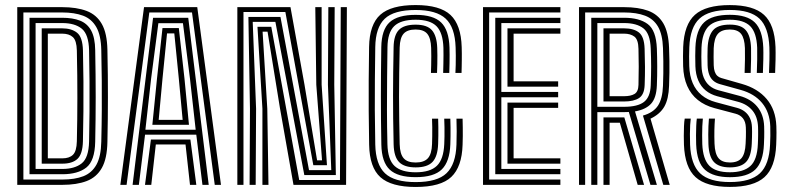

<svg xmlns="http://www.w3.org/2000/svg" viewBox="-20 -724 3094 752"><path d="M47.6 0V-696H223.4Q279.9 -696 319 -681.3Q358.1 -666.6 378.8 -630.1Q399.5 -593.7 400.7 -528.6Q401.9 -476.1 402.3 -430.7Q402.7 -385.3 402.7 -343.1Q402.7 -300.8 402.2 -258.1Q401.7 -215.4 400.7 -168.2Q399.5 -102.6 378.8 -66.1Q358.1 -29.5 319.3 -14.8Q280.4 0 224.3 0ZM71.6 -20.8H224.3Q273 -20.8 306.5 -33.8Q340 -46.9 357.8 -79.2Q375.5 -111.4 376.7 -168.8Q378.4 -237.6 378.7 -295.4Q379.1 -353.2 378.6 -409Q378.1 -464.9 376.7 -527.8Q375.5 -585.9 357.2 -617.9Q338.9 -650 305.2 -662.6Q271.4 -675.2 223.4 -675.2H71.6ZM95.6 -41.6V-654.4H223.4Q265.1 -654.4 293.6 -643.1Q322.1 -631.8 337.1 -604.2Q352.1 -576.6 352.9 -527.8Q353.9 -478.4 354.3 -432.8Q354.8 -387.1 354.8 -343.5Q354.8 -300 354.3 -256.7Q353.8 -213.5 352.9 -169Q351.4 -94.1 318.1 -67.8Q284.8 -41.6 224.3 -41.6ZM119.4 -62.3H224.3Q272.4 -62.3 299.9 -84.1Q327.4 -105.8 328.9 -169.6Q330.2 -227.6 330.6 -286.6Q331 -345.5 330.6 -405.7Q330.3 -465.8 328.9 -527Q327.4 -589.3 300.4 -611.5Q273.4 -633.7 223.4 -633.7H119.4ZM143.4 -83V-613H223.4Q260 -613 281.8 -595.8Q303.6 -578.6 304.9 -525.8Q306.4 -465 306.8 -405.6Q307.2 -346.1 306.7 -287.6Q306.3 -229 304.8 -170.4Q303.5 -120.5 283.4 -101.7Q263.4 -83 224.3 -83ZM167.3 -103.8H224.3Q251.6 -103.8 265.8 -117.8Q280.1 -131.8 281 -170.6Q282 -214.9 282.5 -256.7Q283 -298.5 283 -340.9Q283 -383.2 282.6 -428.8Q282.2 -474.4 281 -526.2Q280.1 -565.2 265.3 -578.7Q250.5 -592.2 223.4 -592.2H167.3Z M451.3 0 544.1 -696H752.6L845.5 0H821.1L732 -675.1H564.8L475.8 0ZM547.9 0 571.1 -177.5H725.7L748.9 0H724.1L706.6 -158.3H590.3L572.5 0ZM499.3 0 579.5 -654.2H717.3L797.5 0H772.9L748.8 -196.6H548.1L523.9 0ZM549.5 -216H746.4L724 -416.5L696.5 -633.2H600.3L571.9 -416.5ZM576.7 -235.2 594.9 -416.5 616.4 -614.1H680.4L702.5 -416.5L720.1 -235.2ZM601.5 -254.4H695.4L680.3 -416.5L662.7 -593.1H634.2L616.5 -416.5Z M909.6 0V-696H1117.7L1172.6 -392.3L1221.9 -96.1H1241.3L1218.8 -392.2L1214.9 -696H1239.7V-392.2L1260.6 -76.9H1207.2L1097.7 -676.9H933.6V0ZM957.6 0 959 -298.3 952.9 -657.6H1078.5L1190.3 -57.7H1277.5L1264.4 -392.2L1266 -696H1290.8L1289.2 -392.2L1295.4 -38.4H1171.9L1058.6 -638.3H969.8L983 -298.3L981.4 0ZM1007.8 0V-298.3L988.4 -619.1H1042.5L1151.9 -19.1H1311.5L1314.6 -696H1338.6L1335.5 0H1129.5L1076.4 -300.9L1027.9 -599.9H1008.5L1026.9 -298.3L1031.5 0Z M1608 8.3Q1512.8 8.3 1470.1 -29.8Q1427.5 -67.9 1425.8 -156.9Q1424.5 -228.2 1424.1 -288.7Q1423.6 -349.2 1424.1 -409.6Q1424.5 -470 1425.6 -540.3Q1427.1 -628.2 1469.4 -666.2Q1511.7 -704.2 1607.9 -704.2Q1703.1 -704.2 1744.5 -665.4Q1785.8 -626.7 1788.3 -539.6Q1788.7 -527.3 1788.8 -514.3Q1788.9 -501.4 1788.7 -488.4Q1788.6 -475.4 1788.3 -462.8Q1788.1 -450.2 1787.7 -438.4H1763.7Q1764.5 -451.6 1764.9 -469.5Q1765.3 -487.5 1765.2 -505.8Q1765.2 -524 1764.5 -538.5Q1762 -617.1 1725.5 -651Q1689 -684.9 1607.9 -684.9Q1522.6 -684.9 1486.7 -650.4Q1450.9 -615.9 1449.8 -539.5Q1448.8 -471.8 1448.3 -413.2Q1447.8 -354.6 1448 -293.7Q1448.3 -232.7 1449.8 -157.8Q1451.5 -79.7 1488 -45.2Q1524.5 -10.8 1608 -10.8Q1692.8 -10.8 1729 -45.7Q1765.3 -80.6 1767.8 -157.8Q1768.7 -183.3 1768.7 -209.3Q1768.6 -235.3 1767.8 -259.2H1791.8Q1792.3 -242.2 1792.5 -224.9Q1792.7 -207.7 1792.6 -190.7Q1792.4 -173.7 1791.8 -156.9Q1789.2 -70.7 1747.8 -31.2Q1706.5 8.3 1608 8.3ZM1608 -30.1Q1537.9 -30.1 1506.4 -59.6Q1474.9 -89.1 1473.6 -157.8Q1472.6 -207.8 1472.2 -254.2Q1471.8 -300.6 1471.8 -346.3Q1471.8 -392 1472.2 -439.6Q1472.6 -487.3 1473.4 -539.5Q1474.5 -608.3 1506.2 -637Q1537.9 -665.8 1607.9 -665.8Q1677.2 -665.8 1707.8 -636Q1738.3 -606.2 1740.5 -538Q1740.9 -524.5 1740.9 -509.7Q1740.9 -494.8 1740.7 -477.3Q1740.4 -459.8 1739.7 -438.4H1715.7Q1716.2 -457.5 1716.6 -475.3Q1716.9 -493.2 1717 -508.8Q1717.1 -524.4 1716.7 -536.8Q1714.9 -595.2 1690 -621Q1665.1 -646.7 1607.9 -646.7Q1549.7 -646.7 1524 -621.7Q1498.3 -596.6 1497.6 -538.9Q1496.9 -482.6 1496.2 -421.5Q1495.5 -360.4 1495.6 -294.7Q1495.7 -228.9 1497.4 -158.9Q1498.9 -98.5 1525.5 -73.8Q1552.2 -49.2 1608 -49.2Q1665.1 -49.2 1691.3 -74.8Q1717.4 -100.4 1720 -159.7Q1720.7 -171.4 1720.9 -189Q1721.1 -206.7 1720.9 -225.6Q1720.7 -244.5 1719.9 -259.2H1743.8Q1744.5 -242.3 1744.6 -225.2Q1744.8 -208.1 1744.6 -191.5Q1744.4 -174.8 1743.8 -158.5Q1741.4 -91.4 1710.7 -60.8Q1679.9 -30.1 1608 -30.1ZM1608 -68.4Q1563.2 -68.4 1543 -89.3Q1522.9 -110.2 1521.7 -158.6Q1520.4 -212.9 1519.9 -259.7Q1519.4 -306.4 1519.4 -350.5Q1519.4 -394.6 1520 -440.7Q1520.6 -486.7 1521.6 -539.3Q1522.4 -586.4 1542.4 -606.9Q1562.5 -627.4 1607.9 -627.4Q1652.8 -627.4 1671.8 -605.6Q1690.9 -583.8 1692.5 -536.4Q1693.1 -522.8 1693.1 -506.8Q1693.1 -490.9 1692.8 -473.6Q1692.4 -456.2 1691.7 -438.4H1667.9Q1668.4 -452.2 1668.8 -469.2Q1669.1 -486.2 1669.2 -503.8Q1669.2 -521.4 1668.7 -536.4Q1667.5 -574.4 1653.6 -591.4Q1639.7 -608.4 1607.9 -608.4Q1575.4 -608.4 1560.9 -592.1Q1546.4 -575.8 1545.4 -538Q1544.2 -486.7 1543.6 -438.8Q1542.9 -390.8 1542.9 -344.6Q1542.9 -298.5 1543.7 -252.6Q1544.4 -206.6 1545.4 -159.3Q1546.4 -120.8 1561 -104.2Q1575.5 -87.5 1608 -87.5Q1640.7 -87.5 1655.9 -104.2Q1671 -120.9 1672.2 -160.2Q1672.6 -173.3 1672.9 -190.4Q1673.1 -207.6 1673 -225.7Q1672.9 -243.9 1672.1 -259.2H1696.1Q1696.6 -242.9 1696.8 -226.3Q1696.9 -209.7 1696.8 -193Q1696.6 -176.4 1696 -160.1Q1694.3 -111.6 1674.2 -90Q1654.1 -68.4 1608 -68.4Z M1871.8 0V-696H2174.8V-675.2H1895.8V-20.8H2174.8V0ZM1967.6 -83V-322.2H2166.1V-301.5H1991.6V-103.8H2174.8V-83ZM1919.8 -41.6V-654.4H2174.8V-633.7H1943.6V-363.8H2166.1V-343H1943.6V-62.3H2174.8V-41.6ZM1967.6 -384.5V-613H2174.8V-592.2H1991.6V-405.4H2166.1V-384.5Z M2247.8 0V-696H2424.3Q2480.2 -696 2518.7 -681.9Q2557.2 -667.7 2577.8 -632.9Q2598.4 -598.1 2600.5 -536.3Q2601.6 -508.3 2601.9 -485.3Q2602.2 -462.2 2601.9 -439.1Q2601.7 -416 2600.5 -387.6Q2598.8 -336.3 2582.1 -306.7Q2565.3 -277 2527.8 -259.2L2603.1 0H2577.9L2498.2 -271.3Q2539.1 -282.9 2557.1 -310.3Q2575 -337.7 2576.7 -388.4Q2577.7 -413.1 2578 -436.9Q2578.3 -460.7 2578 -485Q2577.7 -509.4 2576.7 -535.5Q2574.9 -589.1 2557.3 -619.6Q2539.6 -650 2506.3 -662.6Q2473.1 -675.2 2424.3 -675.2H2271.8V0ZM2343.6 0V-264.1H2397.2Q2404.2 -264.1 2411.3 -264.1Q2418.4 -264.1 2425.3 -264.1L2502.6 0H2477.6L2407.7 -243.3Q2405.2 -243.3 2402.9 -243.3Q2400.5 -243.3 2398 -243.3H2367.6V0ZM2295.8 0V-654.4H2424.3Q2483.9 -654.4 2516.9 -629.8Q2549.9 -605.2 2552.7 -533.9Q2554 -501.1 2554.1 -464.1Q2554.3 -427 2552.7 -389.2Q2550.8 -340.5 2530 -317.7Q2509.2 -295 2467.1 -287.6L2552.8 0H2527.6L2442.9 -285.5Q2438.3 -285.1 2433.5 -285Q2428.7 -284.9 2424.1 -284.9H2319.6V0ZM2319.6 -305.7H2424.1Q2477.6 -305.7 2502.3 -324.8Q2527 -343.9 2528.7 -390Q2530.2 -430.4 2530.3 -463.3Q2530.3 -496.3 2528.7 -533.9Q2526.6 -592.1 2500.1 -612.9Q2473.6 -633.7 2424.3 -633.7H2319.6ZM2343.6 -326.5V-613H2424.3Q2461.9 -613 2482.6 -596.7Q2503.2 -580.3 2504.7 -533.3Q2506 -493.7 2506.2 -462Q2506.4 -430.2 2504.9 -391Q2503.5 -353.6 2483.1 -340.1Q2462.6 -326.5 2424.1 -326.5ZM2367.6 -347.2H2424.1Q2450.5 -347.2 2465.3 -356.1Q2480.1 -365 2480.7 -391.5Q2481.8 -432.6 2481.7 -463.1Q2481.6 -493.6 2480.7 -532.5Q2480 -569.1 2464.6 -580.7Q2449.1 -592.2 2424.3 -592.2H2367.6Z M2838.8 8.1Q2746.5 8.1 2704.4 -30.1Q2662.3 -68.2 2658.8 -157.1Q2658.2 -172.5 2658.2 -192.3Q2658.1 -212.1 2659 -230.4Q2659.8 -248.8 2661.8 -259.4H2685.5Q2684.1 -250.2 2683.2 -234.6Q2682.3 -218.9 2682.2 -199.3Q2682 -179.6 2682.8 -157.9Q2685.9 -79.2 2722.2 -45.1Q2758.6 -11 2838.8 -11Q2919.7 -11 2956.3 -45.2Q2992.9 -79.3 2996.1 -158.2Q2996.8 -172.9 2997.2 -191.9Q2997.6 -210.9 2996.9 -229.1Q2994.8 -284.9 2964.6 -321Q2934.5 -357.1 2880.9 -371.9L2799.5 -394.5Q2783.9 -398.8 2773.4 -408.2Q2762.9 -417.5 2757.5 -432.5Q2752.1 -447.5 2751.4 -468Q2750.8 -489 2750.9 -503.7Q2750.9 -518.3 2751.5 -535.9Q2753.4 -582.3 2772.3 -605Q2791.2 -627.6 2838.6 -627.6Q2882.5 -627.6 2901.2 -605.6Q2919.9 -583.5 2921.6 -536.1Q2922.1 -519.6 2921.7 -491.8Q2921.4 -464 2920.2 -438.4H2896.4Q2897.6 -466.2 2897.8 -492.3Q2898.1 -518.4 2897.6 -535.5Q2896.1 -574.3 2882.6 -591.3Q2869.2 -608.4 2838.6 -608.4Q2806.4 -608.4 2791.7 -591.4Q2777 -574.4 2775.3 -535Q2774.7 -516.2 2774.9 -501Q2775 -485.7 2775.4 -468.4Q2775.9 -453.4 2779.5 -443.2Q2783 -433.1 2789.5 -427Q2795.9 -421 2804.8 -418.5L2885.8 -395.3Q2947.9 -377.7 2983.1 -335.9Q3018.3 -294.1 3020.7 -230.1Q3021.3 -218.3 3021.2 -206Q3021.2 -193.7 3020.9 -181.4Q3020.7 -169.2 3020.1 -157.1Q3016.5 -68.2 2974 -30Q2931.6 8.1 2838.8 8.1ZM2838.8 -30Q2774.2 -30 2741.8 -58.4Q2709.4 -86.8 2706.6 -158.8Q2706 -174.7 2706.1 -193.9Q2706.1 -213.1 2706.9 -230.7Q2707.6 -248.3 2709.2 -259.4H2732.8Q2731.4 -245.8 2730.7 -228.8Q2730.1 -211.8 2730.1 -194.1Q2730 -176.3 2730.6 -159.8Q2733 -100.8 2757.9 -75.1Q2782.8 -49.3 2838.8 -49.3Q2891.7 -49.3 2918.7 -73.5Q2945.8 -97.7 2948.3 -159.8Q2948.8 -169 2949 -178Q2949.2 -186.9 2949.3 -195.5Q2949.4 -204 2949.3 -211.9Q2949.3 -219.7 2949 -226.8Q2947.4 -266.8 2926.9 -291.3Q2906.3 -315.9 2870.9 -325.2L2788.7 -347.2Q2762.9 -354.2 2744.1 -369.5Q2725.4 -384.8 2715 -408.7Q2704.6 -432.5 2703.6 -464.8Q2702.9 -489.2 2703 -505Q2703.1 -520.8 2703.7 -538.6Q2706.4 -606.6 2737.7 -636.3Q2769 -666 2838.6 -666Q2905.9 -666 2936.3 -636.2Q2966.7 -606.4 2969.5 -537.9Q2970.2 -521.5 2969.7 -492.4Q2969.3 -463.3 2968 -438.4H2944.2Q2945.4 -462.7 2945.7 -492Q2946.1 -521.3 2945.6 -536.8Q2943.4 -596.2 2918.3 -621.5Q2893.2 -646.7 2838.6 -646.7Q2781.8 -646.7 2755.8 -621.4Q2729.9 -596 2727.5 -536.9Q2726.7 -516.5 2726.9 -502Q2727.1 -487.5 2727.6 -466.6Q2728.3 -439.9 2736.2 -420.4Q2744.2 -400.8 2758.7 -388.4Q2773.3 -376 2794.1 -370.5L2875.9 -348.7Q2921.2 -336.6 2946.2 -305.9Q2971.2 -275.1 2972.9 -229Q2973.3 -217.8 2973.3 -207.5Q2973.4 -197.2 2973.1 -185.6Q2972.9 -174 2972.1 -158.9Q2969.2 -90 2938.3 -60Q2907.3 -30 2838.8 -30ZM2838.8 -68.4Q2795.5 -68.4 2775.9 -89.8Q2756.4 -111.3 2754.6 -160.1Q2754 -179.4 2754 -196.8Q2754.1 -214.2 2754.7 -229.9Q2755.4 -245.5 2756.6 -259.4H2780.2Q2778.6 -238.7 2778 -214Q2777.5 -189.2 2778.5 -161.4Q2780 -122 2794 -104.8Q2808.1 -87.6 2838.8 -87.6Q2870.4 -87.6 2884.6 -105.1Q2898.7 -122.5 2900.4 -162.1Q2901.1 -176.4 2901.4 -187.6Q2901.6 -198.8 2901.6 -208.1Q2901.6 -217.3 2901.2 -225Q2900.3 -247.5 2889.7 -260.7Q2879.2 -273.8 2861 -278.6L2778.1 -300.6Q2740.2 -310.8 2713.2 -332.4Q2686.3 -354 2671.6 -387.2Q2657 -420.5 2655.6 -464.9Q2655 -485.2 2655.1 -503.9Q2655.2 -522.5 2655.8 -539.9Q2659.3 -627.9 2701.8 -666Q2744.3 -704.1 2838.6 -704.1Q2930.8 -704.1 2972.4 -665.9Q3013.9 -627.8 3017.4 -539.7Q3018.1 -521.3 3017.6 -491.1Q3017.1 -461 3015.9 -438.4H2992Q2993.1 -461.5 2993.6 -489.7Q2994.1 -518 2993.4 -538.9Q2990.3 -617.1 2954.4 -651.1Q2918.6 -685 2838.6 -685Q2756.4 -685 2719.7 -651.1Q2682.9 -617.2 2679.8 -538.9Q2679 -518.3 2679 -502.3Q2679 -486.4 2679.6 -465.5Q2680.7 -427.4 2693 -398.8Q2705.2 -370.2 2728 -351.5Q2750.8 -332.7 2783.3 -323.9L2865.9 -301.8Q2884.4 -296.9 2897.3 -286.7Q2910.2 -276.5 2917.3 -261.2Q2924.4 -246 2925.2 -225.8Q2925.6 -218.2 2925.6 -208.3Q2925.6 -198.4 2925.3 -186.7Q2924.9 -174.9 2924.4 -161.3Q2922.2 -110.9 2902.1 -89.6Q2882 -68.4 2838.8 -68.4Z"/></svg>

Font: Big Shoulders Inline Text SC Thin
Style: Regular
Weight: 100
Designer: Patric King
Foundry: XO Type Co
Version: Version 2.002